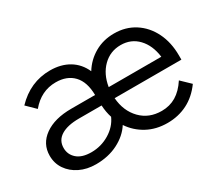

<svg xmlns="http://www.w3.org/2000/svg" viewBox="-97 -728 1106 964"><g transform="rotate(-30 455.5 -246.0)"><path d="M794 -141 846 -91Q807 -37 754.5 -10.5Q702 16 639 16Q573 16 521.5 -12Q470 -40 438 -88Q408 -41 352 -12.5Q296 16 224 16Q172 16 131 -4Q90 -24 66.5 -58.5Q43 -93 43 -137Q43 -206 100.5 -247Q158 -288 255 -288H393Q392 -364 355 -403Q318 -442 253 -442Q168 -442 109 -371L59 -420Q143 -508 258 -508Q321 -508 367 -480.5Q413 -453 436 -401Q467 -451 517 -479.5Q567 -508 629 -508Q696 -508 747.5 -475Q799 -442 828 -383.5Q857 -325 857 -249V-225H470Q476 -148 523 -99.5Q570 -51 644 -51Q690 -51 727 -73Q764 -95 794 -141ZM629 -441Q568 -441 525.5 -399Q483 -357 472 -288H777Q768 -358 728.5 -399.5Q689 -441 629 -441ZM234 -48Q291 -48 339 -77Q387 -106 408 -153Q397 -187 395 -226H264Q197 -226 160 -203Q123 -180 123 -136Q123 -98 151.5 -73Q180 -48 234 -48Z"/></g></svg>

Font: Wix Madefor Text
Style: Regular
Weight: 400
Designer: Dalton Maag Ltd
Foundry: Dalton Maag Ltd
Version: Version 3.100